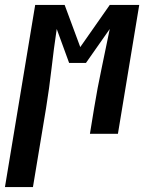

<svg xmlns="http://www.w3.org/2000/svg" viewBox="-72 -540 592 775"><path d="M-52 215 70 -520H189L252 -350L371 -520H490L404 0H291L308 -104Q321 -184 338 -263.5Q355 -343 371 -423L275 -286H207L157 -423Q145 -343 136 -263.5Q127 -184 114 -104L61 215Z"/></svg>

Font: Iosevka Curly Slab
Style: Bold Italic
Weight: 700
Italic angle: -9°
Monospace: yes
Designer: Belleve Invis
Foundry: Belleve Invis
Version: Version 22.1.2; ttfautohint (v1.8.4)